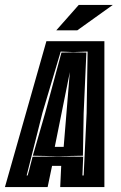

<svg xmlns="http://www.w3.org/2000/svg" viewBox="-57 -758 490 778"><path d="M-37 0 131 -591H366V0H187L191 -86H154L136 0ZM51 -47H55L61 -68Q64 -79 67 -92Q69 -99 71 -107Q73 -115 75 -123L178 -124L280 -123L277 -47H282L294 -299L298 -549L240 -547L189 -549L115 -301ZM178 -125 76 -127 126 -300 192 -545 240 -546 293 -545 282 -299 279 -127ZM165 -163H201L226 -466ZM171 -635 262 -738H400L256 -635Z"/></svg>

Font: Alumni Sans Inline One
Style: Italic
Weight: 400
Italic angle: -8°
Designer: Robert E. Leuschke
Foundry: Robert E. Leuschke
Version: Version 1.100; ttfautohint (v1.8.3)